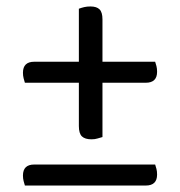

<svg xmlns="http://www.w3.org/2000/svg" viewBox="-20 -574 557 594"><path d="M297 -383H460Q462 -377 464 -369.5Q466 -362 466 -352Q466 -318 431 -318H297V-150Q289 -148 281.5 -145.5Q274 -143 263 -143Q243 -143 233.5 -152Q224 -161 224 -184V-318H57Q55 -324 53 -332Q51 -340 51 -349Q51 -383 86 -383H224V-547Q232 -550 240.5 -552Q249 -554 260 -554Q279 -554 288 -545Q297 -536 297 -514ZM57 0Q55 -6 53 -14Q51 -22 51 -31Q51 -65 86 -65H460Q462 -59 464 -51.5Q466 -44 466 -34Q466 0 431 0Z"/></svg>

Font: Baloo 2
Style: Regular
Weight: 400
Designer: Sarang Kulkarni and Ek Type
Foundry: Ek Type
Version: Version 1.640;hotconv 1.0.111;makeotfexe 2.5.65597; ttfautoh